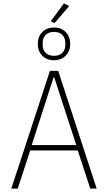

<svg xmlns="http://www.w3.org/2000/svg" viewBox="-20 -1118 640 1138"><path d="M515 0 441 -226H159L85 0H47L276 -698H325L553 0ZM302 -658H297L168 -258H432ZM303 -981 281 -992 359 -1098 390 -1082ZM300 -761Q257 -761 230.5 -788Q204 -815 204 -858Q204 -901 230.5 -928Q257 -955 300 -955Q343 -955 369.5 -928Q396 -901 396 -858Q396 -815 369.5 -788Q343 -761 300 -761ZM300 -787Q331 -787 349 -804.5Q367 -822 367 -851V-864Q367 -894 349 -911.5Q331 -929 300 -929Q269 -929 251 -911.5Q233 -894 233 -864V-851Q233 -822 251 -804.5Q269 -787 300 -787Z"/></svg>

Font: IBM Plex Mono ExtraLight
Style: Regular
Weight: 200
Monospace: yes
Designer: Mike Abbink, Paul van der Laan, Pieter van Rosmalen
Foundry: Bold Monday
Version: Version 2.3